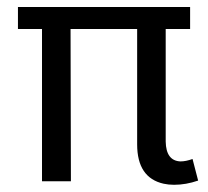

<svg xmlns="http://www.w3.org/2000/svg" viewBox="-20 -508 583 538"><path d="M512.7 -426.8V-488.3H30.3V-426.8H97.7V0H178.7L177.7 -426.8H364.3V-103.5Q364.3 -9.8 438.5 6.8Q452.1 9.8 467.8 9.8Q501 9.8 535.2 -2L519.5 -62.5Q501 -55.7 485.4 -55.7Q445.3 -57.6 444.3 -111.3V-426.8Z"/></svg>

Font: Yaldevi Colombo Medium
Style: Regular
Weight: 500
Designer: Sol Matas, Denzil Rajitha, Kosala Senevirathne and Pathum Egodawatta
Foundry: Mooniak
Version: Version 1.020 ; ttfautohint (v1.6)